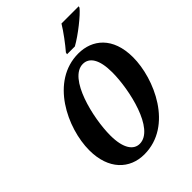

<svg xmlns="http://www.w3.org/2000/svg" viewBox="-263 -1058 1196 1196"><g transform="rotate(-45 334.5 -460.0)"><path d="M391 -771H460C524 -806 625 -887 651 -921L654 -931H502C475 -886 427 -822 394 -784ZM291 11C542 11 669 -280 669 -467C669 -645 566 -725 444 -725C200 -725 66 -445 66 -250C66 -80 163 11 291 11ZM317 -56C265 -56 224 -106 224 -223C224 -375 291 -659 418 -659C474 -659 511 -607 511 -492C511 -340 447 -56 317 -56Z"/></g></svg>

Font: Noto Serif Condensed Extra
Style: Italic
Weight: 800
Width: 3
Italic angle: -12°
Designer: Monotype Design Team
Foundry: Monotype Imaging Inc.
Version: Version 1.901